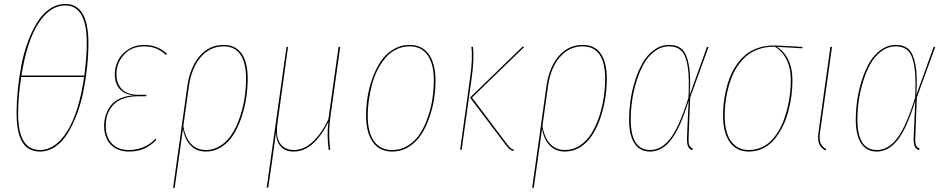

<svg xmlns="http://www.w3.org/2000/svg" viewBox="-20 -754 4758 967"><path d="M309.6 -733.9Q425.3 -733.9 425.3 -536.6Q425.3 -479 418.9 -418.5Q412.6 -357.9 400.4 -296.1Q388.2 -234.4 367.7 -179.9Q347.2 -125.5 321 -82.8Q294.9 -40 258.8 -15.4Q222.7 9.3 181.2 9.3Q122.1 9.3 92.8 -37.8Q63.5 -85 63.5 -184.1Q63.5 -241.2 69.6 -301.8Q75.7 -362.3 87.6 -424.8Q99.6 -487.3 119.9 -542.2Q140.1 -597.2 166.5 -640.4Q192.9 -683.6 229.7 -708.7Q266.6 -733.9 309.6 -733.9ZM309.1 -726.6Q231.9 -726.6 173.8 -637Q115.7 -547.4 87.9 -373.5H404.8Q417 -465.8 417 -537.1Q417 -726.6 309.1 -726.6ZM403.8 -366.2H86.9Q71.3 -269.5 71.3 -183.6Q71.3 -88.9 98.9 -43.7Q126.5 1.5 181.6 1.5Q259.3 1.5 318.4 -93Q377.4 -187.5 403.8 -366.2Z M628.4 9.3Q571.8 9.3 538.1 -25.4Q504.4 -60.1 504.4 -120.6Q504.4 -147.9 512.2 -173.1Q520 -198.2 536.6 -220.7Q553.2 -243.2 583.3 -257.3Q613.3 -271.5 653.3 -273.4Q607.4 -278.3 582.8 -305.9Q558.1 -333.5 558.1 -379.4Q558.1 -416.5 574.7 -449.7Q591.3 -482.9 626.2 -505.4Q661.1 -527.8 707 -527.8Q774.9 -527.8 821.3 -482.4L815.4 -477.1Q772 -520.5 706.5 -520.5Q641.6 -520.5 604 -478Q566.4 -435.5 566.4 -379.9Q566.4 -333.5 593.8 -304.9Q621.1 -276.4 676.8 -276.4H717.8L715.8 -269H673.8Q636.7 -269 607.7 -259.8Q578.6 -250.5 561.3 -235.8Q543.9 -221.2 532.5 -201.2Q521 -181.2 516.8 -161.4Q512.7 -141.6 512.7 -120.1Q512.7 -63.5 543.5 -31Q574.2 1.5 628.4 1.5Q708.5 1.5 764.2 -55.7L767.6 -49.8Q739.7 -20.5 706.8 -5.6Q673.8 9.3 628.4 9.3Z M1106 -527.8Q1166.5 -527.8 1197 -484.1Q1227.5 -440.4 1227.5 -358.9Q1227.5 -310.1 1220 -260.3Q1212.4 -210.4 1195.8 -161.6Q1179.2 -112.8 1155.3 -75Q1131.3 -37.1 1095.5 -13.9Q1059.6 9.3 1017.1 9.3Q970.2 9.3 940.7 -20.8Q911.1 -50.8 901.4 -104.5L859.9 190.9L851.6 192.9L923.3 -318.8Q937 -415.5 985.6 -471.7Q1034.2 -527.8 1106 -527.8ZM1017.1 1.5Q1058.1 1.5 1092.5 -21.5Q1127 -44.4 1149.9 -81.5Q1172.9 -118.7 1189 -166.7Q1205.1 -214.8 1212.2 -263.4Q1219.2 -312 1219.2 -358.9Q1219.2 -437.5 1190.9 -479Q1162.6 -520.5 1106 -520.5Q1037.6 -520.5 990.7 -465.8Q943.8 -411.1 931.2 -317.4L903.3 -118.7Q913.6 -60.1 942.4 -29.3Q971.2 1.5 1017.1 1.5Z M1643.6 -162.6Q1632.3 -81.1 1643.1 0L1635.7 1.5Q1625.5 -70.3 1633.8 -139.6Q1600.6 -71.3 1556.2 -31Q1511.7 9.3 1459.5 9.3Q1417 9.3 1394 -15.9Q1371.1 -41 1370.1 -88.9Q1367.7 -71.8 1360.8 -19.3Q1354 33.2 1350.1 59.6L1331.1 190.4L1323.2 190.9L1422.9 -517.6H1430.7L1377.9 -136.2Q1367.7 -64.5 1390.9 -31.5Q1414.1 1.5 1460 1.5Q1510.7 1.5 1555.2 -40Q1599.6 -81.5 1633.8 -152.8L1685.1 -517.6H1693.4Z M1954.6 9.3Q1891.6 9.3 1857.7 -38.3Q1823.7 -85.9 1823.7 -171.4Q1823.7 -217.3 1831.1 -264.6Q1838.4 -312 1855.5 -359.6Q1872.6 -407.2 1897.2 -444.3Q1921.9 -481.4 1959.7 -504.6Q1997.6 -527.8 2043.5 -527.8Q2106 -527.8 2139.6 -480.7Q2173.3 -433.6 2173.3 -348.6Q2173.3 -303.7 2166.3 -256.6Q2159.2 -209.5 2142.3 -161.4Q2125.5 -113.3 2101.1 -75.7Q2076.7 -38.1 2038.6 -14.4Q2000.5 9.3 1954.6 9.3ZM1954.6 1.5Q1999.5 1.5 2036.4 -22Q2073.2 -45.4 2096.4 -82.3Q2119.6 -119.1 2135.7 -166.5Q2151.9 -213.9 2158.4 -259.8Q2165 -305.7 2165 -349.1Q2165 -431.6 2133.5 -476.1Q2102.1 -520.5 2043.5 -520.5Q2006.3 -520.5 1974.4 -504.4Q1942.4 -488.3 1919.7 -460.7Q1897 -433.1 1879.6 -398.2Q1862.3 -363.3 1852.3 -323.5Q1842.3 -283.7 1837.2 -245.6Q1832 -207.5 1832 -170.9Q1832 -88.4 1863.5 -43.5Q1895 1.5 1954.6 1.5Z M2565.4 6.3Q2552.7 2.9 2545.7 -3.2Q2538.6 -9.3 2525.9 -25.9L2347.2 -262.7L2613.3 -520.5L2619.1 -516.1L2357.4 -262.7L2531.7 -30.8Q2543.5 -14.6 2550 -9Q2556.6 -3.4 2568.8 0ZM2297.4 0 2347.2 -358.9Q2361.8 -458.5 2354 -518.1L2361.8 -518.6Q2369.6 -459 2355 -357.4L2305.2 0Z M2914.6 -527.8Q2975.1 -527.8 3005.6 -484.1Q3036.1 -440.4 3036.1 -358.9Q3036.1 -310.1 3028.6 -260.3Q3021 -210.4 3004.4 -161.6Q2987.8 -112.8 2963.9 -75Q2939.9 -37.1 2904.1 -13.9Q2868.2 9.3 2825.7 9.3Q2778.8 9.3 2749.3 -20.8Q2719.7 -50.8 2710 -104.5L2668.5 190.9L2660.2 192.9L2731.9 -318.8Q2745.6 -415.5 2794.2 -471.7Q2842.8 -527.8 2914.6 -527.8ZM2825.7 1.5Q2866.7 1.5 2901.1 -21.5Q2935.5 -44.4 2958.5 -81.5Q2981.4 -118.7 2997.6 -166.7Q3013.7 -214.8 3020.8 -263.4Q3027.8 -312 3027.8 -358.9Q3027.8 -437.5 2999.5 -479Q2971.2 -520.5 2914.6 -520.5Q2846.2 -520.5 2799.3 -465.8Q2752.4 -411.1 2739.7 -317.4L2711.9 -118.7Q2722.2 -60.1 2751 -29.3Q2779.8 1.5 2825.7 1.5Z M3351.1 -527.8Q3392.1 -527.8 3415.8 -504.9Q3439.5 -481.9 3449.5 -426Q3459.5 -370.1 3453.6 -275.9L3540.5 -517.6H3548.8L3456.1 -263.2L3448.2 -62.5Q3446.8 -33.2 3451.9 -22.2Q3457 -11.2 3470.2 -4.9L3466.3 2.4Q3456.1 -2.4 3451.2 -7.1Q3446.3 -11.7 3442.6 -24.9Q3439 -38.1 3439.9 -60.5L3448.2 -246.1Q3405.3 -107.4 3359.4 -49.1Q3313.5 9.3 3253.9 9.3Q3202.6 9.3 3175.5 -31.7Q3148.4 -72.8 3148.4 -151.9Q3148.4 -197.3 3155.3 -246.6Q3162.1 -295.9 3178 -346.7Q3193.8 -397.5 3216.6 -437.3Q3239.3 -477.1 3274.2 -502.4Q3309.1 -527.8 3351.1 -527.8ZM3156.7 -151.9Q3156.7 1.5 3254.9 1.5Q3312 1.5 3357.4 -58.3Q3402.8 -118.2 3447.3 -262.2Q3452.6 -359.9 3443.8 -417Q3435.1 -474.1 3412.6 -497.3Q3390.1 -520.5 3350.6 -520.5Q3311 -520.5 3277.6 -495.8Q3244.1 -471.2 3222.4 -432.1Q3200.7 -393.1 3185.3 -343.3Q3169.9 -293.5 3163.3 -245.1Q3156.7 -196.8 3156.7 -151.9Z M3752 9.3Q3689 9.3 3655.3 -38.3Q3621.6 -85.9 3621.6 -171.4Q3621.6 -200.2 3624.5 -230.2Q3627.4 -260.3 3635.3 -295.7Q3643.1 -331.1 3655.3 -362.8Q3667.5 -394.5 3687.7 -424.8Q3708 -455.1 3733.6 -476.8Q3759.3 -498.5 3795.9 -511.7Q3832.5 -524.9 3876 -524.9Q3904.8 -524.9 4022 -517.6L4021 -510.7L3892.6 -518.1Q3929.2 -496.1 3950.2 -452.6Q3971.2 -409.2 3971.2 -348.6Q3971.2 -311.5 3966.1 -272.5Q3960.9 -233.4 3950.2 -192.6Q3939.5 -151.9 3921.6 -116.2Q3903.8 -80.6 3880.4 -52.2Q3856.9 -23.9 3823.7 -7.3Q3790.5 9.3 3752 9.3ZM3752 1.5Q3784.2 1.5 3812.7 -10.7Q3841.3 -22.9 3862.3 -43.9Q3883.3 -64.9 3900.6 -93.5Q3918 -122.1 3929.2 -153.8Q3940.4 -185.5 3948.2 -220Q3956.1 -254.4 3959.5 -286.6Q3962.9 -318.8 3962.9 -349.1Q3962.9 -410.2 3941.7 -453.1Q3920.4 -496.1 3882.8 -518.6H3876.5Q3834 -518.6 3798.3 -505.4Q3762.7 -492.2 3738 -470.7Q3713.4 -449.2 3693.8 -419.4Q3674.3 -389.6 3662.6 -358.4Q3650.9 -327.1 3643.3 -292.5Q3635.7 -257.8 3632.8 -228.5Q3629.9 -199.2 3629.9 -170.9Q3629.9 -88.4 3661.4 -43.5Q3692.9 1.5 3752 1.5Z M4170.4 -517.6 4110.4 -89.4Q4105 -54.7 4111.8 -35.4Q4118.7 -16.1 4141.6 -2.4L4138.2 4.4Q4112.3 -10.3 4104.7 -31Q4097.2 -51.8 4102.5 -89.8L4162.1 -517.6Z M4492.7 -527.8Q4533.7 -527.8 4557.4 -504.9Q4581.1 -481.9 4591.1 -426Q4601.1 -370.1 4595.2 -275.9L4682.1 -517.6H4690.4L4597.7 -263.2L4589.8 -62.5Q4588.4 -33.2 4593.5 -22.2Q4598.6 -11.2 4611.8 -4.9L4607.9 2.4Q4597.7 -2.4 4592.8 -7.1Q4587.9 -11.7 4584.2 -24.9Q4580.6 -38.1 4581.5 -60.5L4589.8 -246.1Q4546.9 -107.4 4501 -49.1Q4455.1 9.3 4395.5 9.3Q4344.2 9.3 4317.1 -31.7Q4290 -72.8 4290 -151.9Q4290 -197.3 4296.9 -246.6Q4303.7 -295.9 4319.6 -346.7Q4335.4 -397.5 4358.2 -437.3Q4380.9 -477.1 4415.8 -502.4Q4450.7 -527.8 4492.7 -527.8ZM4298.3 -151.9Q4298.3 1.5 4396.5 1.5Q4453.6 1.5 4499 -58.3Q4544.4 -118.2 4588.9 -262.2Q4594.2 -359.9 4585.4 -417Q4576.7 -474.1 4554.2 -497.3Q4531.7 -520.5 4492.2 -520.5Q4452.6 -520.5 4419.2 -495.8Q4385.7 -471.2 4364 -432.1Q4342.3 -393.1 4326.9 -343.3Q4311.5 -293.5 4304.9 -245.1Q4298.3 -196.8 4298.3 -151.9Z"/></svg>

Font: Fira Sans Compressed Eight
Style: Italic
Weight: 100
Width: 3
Italic angle: -8°
Designer: Carrois Corporate & Edenspiekermann AG
Foundry: Carrois Corporate GbR & Edenspiekermann AG
Version: Version 4.203;PS 004.203;hotconv 1.0.88;makeotf.lib2.5.64775